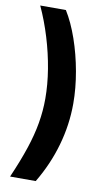

<svg xmlns="http://www.w3.org/2000/svg" viewBox="-99 -819 565 1004"><g transform="rotate(10 183.5 -317.0)"><path d="M30.3 137.7Q69.8 47.4 94.2 -26.1Q118.7 -99.6 129.9 -164.8Q141.1 -230 141.1 -294.9Q141.1 -369.6 127.7 -451.2Q114.3 -532.7 89.4 -614.5Q64.5 -696.3 30.3 -770.5H166.5Q202.6 -712.4 230.5 -632.3Q258.3 -552.2 273.9 -464.4Q289.6 -376.5 289.6 -294.9Q289.6 -182.6 258.1 -72.5Q226.6 37.6 166.5 137.7Z"/></g></svg>

Font: Inter 18pt
Style: Bold
Weight: 700
Designer: Rasmus Andersson
Foundry: rsms
Version: Version 4.001;git-66647c0bb